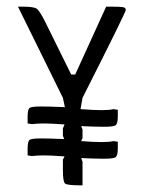

<svg xmlns="http://www.w3.org/2000/svg" viewBox="-20 -557 442 577"><path d="M228 0H223Q182 0 175.5 -5.5Q169 -11 169 -46V-77L174 -87Q132 -90 112 -90Q92 -90 76 -88L63 -90V-111Q63 -134 70.5 -137.5Q78 -141 104.5 -141Q131 -141 173 -139L169 -149V-171L174 -183Q132 -186 112 -186Q92 -186 76 -184L63 -186V-207Q63 -230 70.5 -233.5Q78 -237 103.5 -237Q129 -237 175 -235L169 -263L34 -537H49Q81 -537 90 -531Q99 -525 116 -491L194 -333H206L299 -537H314Q341 -537 349.5 -535.5Q358 -534 358 -527Q358 -520 228 -263L222 -229Q263 -226 285.5 -226Q308 -226 321 -229L334 -227V-206Q334 -184 326.5 -180Q319 -176 291.5 -176Q264 -176 224 -178L228 -168V-142L224 -133Q262 -130 285 -130Q308 -130 321 -133L334 -131V-110Q334 -88 326.5 -84Q319 -80 291.5 -80Q264 -80 224 -82L228 -71Z"/></svg>

Font: Economica
Style: Regular
Weight: 400
Designer: Vicente Lamonaca
Foundry: Vicente Lamonaca
Version: Version 1.101